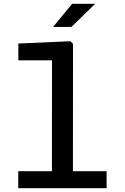

<svg xmlns="http://www.w3.org/2000/svg" viewBox="-20 -995 660 1015"><path d="M76.5 0H543.5V-90H365.5L366 -763.5L352 -777L77 -765V-676H255L254.5 -90H76.5ZM260.5 -852.5 361.5 -975H483L357.5 -852.5Z"/></svg>

Font: Monaspace Neon Medium
Style: Regular
Weight: 500
Designer: Riley Cran & the Lettermatic Team
Foundry: Lettermatic
Version: Version 1.200 (Monaspace Neon)